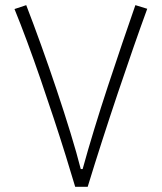

<svg xmlns="http://www.w3.org/2000/svg" viewBox="-20 -723 626 743"><path d="M271 0Q255.4 -53.2 234.1 -121.3Q212.9 -189.5 188 -264.9Q163.1 -340.3 137 -416.3Q110.8 -492.2 85 -562Q59.1 -631.8 36.1 -688L81.5 -703.1Q108.9 -632.3 139.4 -547.6Q169.9 -462.9 199.2 -375.5Q228.5 -288.1 252.9 -208.5Q277.3 -128.9 292.5 -68.8H299.8Q319.3 -140.1 344.5 -222.4Q369.6 -304.7 397.7 -389.9Q425.8 -475.1 453.1 -555.4Q480.5 -635.7 503.9 -703.1L549.8 -689Q524.9 -621.1 495.8 -537.6Q466.8 -454.1 436 -362.8Q405.3 -271.5 375.5 -179Q345.7 -86.4 319.3 0Z"/></svg>

Font: Cascadia Code NF ExtraLight
Style: Regular
Weight: 200
Monospace: yes
Designer: Aaron Bell
Foundry: Saja Typeworks
Version: Version 2404.023; ttfautohint (v1.8.4)